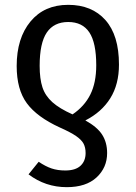

<svg xmlns="http://www.w3.org/2000/svg" viewBox="-20 -559 562 794"><path d="M333 -61Q382 -34 402.5 -2Q423 30 423 74Q423 134 379.5 174.5Q336 215 256 215Q168 215 98 162L140 110Q168 129 193 137.5Q218 146 250 146Q292 146 313 126.5Q334 107 334 74Q334 51 325.5 35Q317 19 294.5 3.5Q272 -12 227 -32Q133 -75 91 -132Q49 -189 49 -286Q49 -401 106 -470Q163 -539 262 -539Q360 -539 416 -476Q472 -413 472 -292Q472 -210 436 -152.5Q400 -95 333 -61ZM378 -289Q378 -382 349.5 -425Q321 -468 262 -468Q203 -468 173.5 -424.5Q144 -381 144 -287Q144 -233 155.5 -198Q167 -163 196.5 -136.5Q226 -110 280 -86Q329 -119 353.5 -168Q378 -217 378 -289Z"/></svg>

Font: Fira Sans Condensed
Style: Regular
Weight: 400
Width: 3
Designer: bBox Type GmbH & Carrois Corporate GbR & Edenspiekermann AG
Foundry: bBox Type GmbH & Carrois Corporate GbR & Edenspiekermann AG
Version: Version 4.301